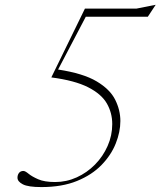

<svg xmlns="http://www.w3.org/2000/svg" viewBox="-20 -750 652 780"><path d="M469 -258.5Q469 -214 450.2 -167Q431.5 -120 392.5 -79.8Q353.5 -39.5 292.8 -14.8Q232 10 148 10Q94.5 10 72.8 -1.2Q51 -12.5 51 -28Q51 -39.5 57.2 -47.5Q63.5 -55.5 75 -55.5Q82.5 -55.5 96 -44.2Q109.5 -33 135 -21.8Q160.5 -10.5 204 -10.5Q250 -10.5 291.8 -29.5Q333.5 -48.5 366 -81.5Q398.5 -114.5 417.2 -157Q436 -199.5 436 -246Q436 -291.5 414 -329.8Q392 -368 338 -395.5Q284 -423 188.5 -435.5L325 -715H534L612.5 -730.5L580.5 -682H328.5L216 -467.5Q318 -452 372.5 -419.5Q427 -387 448 -344.8Q469 -302.5 469 -258.5Z"/></svg>

Font: Newsreader Display ExtraLight
Style: Italic
Weight: 275
Italic angle: -17°
Designer: Hugues Gentile
Foundry: Production Type
Version: Version 1.002